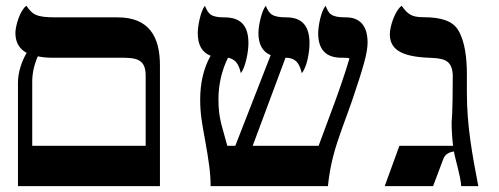

<svg xmlns="http://www.w3.org/2000/svg" viewBox="-20 -637 1707 657"><path d="M90.3 -138.2V-357.9C90.3 -386.2 96.7 -415 109.4 -444.3C123 -441.4 138.7 -439.5 155.8 -439.5H386.2C441.9 -439.5 478.5 -439 478.5 -377.9V-138.2ZM527.3 -413.1C527.3 -510.3 491.2 -577.6 382.3 -577.6H171.9C105 -577.6 92.3 -585.9 70.3 -617.2C49.3 -603 32.7 -549.8 32.7 -523.9C32.7 -493.2 45.4 -469.7 71.3 -456.1C54.2 -427.7 41.5 -388.7 41.5 -355.5V0H527.3Z M1070.3 -138.2H844.7L957 -439.5C997.1 -439 1005.4 -414.1 1012.7 -386.7C1030.8 -408.2 1039.1 -459 1039.1 -489.7C1039.1 -548.8 1012.7 -577.6 960.4 -577.6C910.2 -577.6 900.9 -589.8 889.6 -617.2C875 -600.1 864.3 -548.3 864.3 -523.9C864.3 -484.9 878.4 -460 906.2 -448.2L785.2 -138.2H757.8C739.3 -208.5 727.5 -231 727.5 -297.9C727.5 -346.7 738.8 -397 760.3 -439.5C793 -433.1 799.3 -405.3 804.2 -386.7C820.3 -407.2 830.1 -460.4 830.1 -488.8C830.1 -544.4 808.6 -577.6 747.6 -577.6C700.2 -577.6 692.9 -589.8 681.2 -617.2C666.5 -599.6 656.7 -548.3 656.7 -523.9C656.7 -482.9 671.4 -457.5 700.7 -446.3C676.8 -404.3 665 -352.1 665 -296.9C665 -243.2 672.4 -210.4 682.6 -152.8C693.8 -89.8 700.7 -45.4 700.7 0H1102.1C1106 -38.1 1112.3 -72.3 1120.1 -102.1C1134.3 -159.2 1166 -237.8 1185.1 -293.5C1221.7 -402.3 1237.8 -454.1 1237.8 -491.7C1237.8 -546.4 1213.4 -577.6 1164.1 -577.6C1111.3 -577.6 1105.5 -589.8 1094.2 -617.2C1078.6 -599.1 1068.8 -548.3 1068.8 -522.9C1068.8 -467.8 1095.2 -439.5 1147.9 -439.5C1161.6 -439.5 1169.9 -439.5 1175.8 -437C1143.6 -329.1 1108.9 -244.1 1070.3 -138.2Z M1616.7 0C1596.2 -107.4 1577.6 -205.6 1577.6 -318.8V-382.8C1577.6 -436 1571.8 -494.6 1547.4 -534.7C1529.3 -564 1492.2 -578.1 1429.2 -578.1C1388.7 -578.1 1375.5 -587.9 1354.5 -617.2C1332.5 -602.1 1314 -547.9 1314 -520C1314 -471.2 1348.1 -443.8 1444.8 -439.5C1493.7 -437.5 1526.4 -435.5 1529.3 -381.3C1529.3 -234.9 1525.4 -225.6 1525.4 -219.7C1525.4 -191.4 1527.3 -163.1 1530.3 -138.2H1346.7L1296.4 0H1461.9L1497.1 -93.3C1502.4 -107.9 1515.1 -116.2 1533.2 -118.7C1537.6 -92.3 1557.1 -30.8 1558.1 0Z"/></svg>

Font: Cardo
Style: Italic
Weight: 400
Designer: David J. Perry
Foundry: David J. Perry
Version: Version 0.99